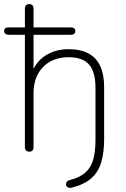

<svg xmlns="http://www.w3.org/2000/svg" viewBox="-33 -731 612 933"><path d="M315 181Q307 183 300.5 181Q294 179 290.5 174Q287 169 287.5 163Q288 157 292.5 151.5Q297 146 306 144Q357 131 384 105.5Q411 80 421 41Q431 2 431 -52V-304Q431 -381 400 -417Q369 -453 300 -453Q223 -453 176.5 -405.5Q130 -358 130 -278V-16Q130 6 109 6Q99 6 93.5 0Q88 -6 88 -16V-562H9Q-1 -562 -7 -567Q-13 -572 -13 -580Q-13 -598 9 -598H97L88 -589V-689Q88 -700 93.5 -705.5Q99 -711 109 -711Q119 -711 124.5 -705.5Q130 -700 130 -689V-589L121 -598H311Q322 -598 327.5 -593Q333 -588 333 -580Q333 -562 311 -562H130V-366H118Q138 -429 187 -460.5Q236 -492 300 -492Q358 -492 396.5 -471.5Q435 -451 454 -410Q473 -369 473 -308V-55Q473 10 459 57.5Q445 105 410.5 135.5Q376 166 315 181Z"/></svg>

Font: Nunito ExtraLight
Style: Regular
Weight: 200
Designer: Vernon Adams
Foundry: Vernon Adams
Version: Version 3.602;April 4, 2023;FontCreator 14.0.0.2856 64-bit